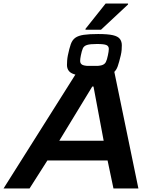

<svg xmlns="http://www.w3.org/2000/svg" viewBox="-52 -1058 797 1078"><path d="M-32 0 402 -688H583L725 0H585L552 -157H214L114 0ZM281 -268H530L473 -572H466ZM461 -631Q408 -631 378 -637.5Q348 -644 336 -658Q324 -672 324 -693Q324 -704 325 -718Q326 -732 329 -747Q337 -786 345.5 -810Q354 -834 371 -846Q388 -858 418.5 -862.5Q449 -867 499 -867Q553 -867 581.5 -860.5Q610 -854 621 -839.5Q632 -825 632 -804Q632 -792 631 -778Q630 -764 626 -747Q617 -709 609 -686Q601 -663 586 -651Q571 -639 541.5 -635Q512 -631 461 -631ZM466 -687Q504 -687 520 -692Q536 -697 542.5 -710Q549 -723 554 -748Q556 -758 557.5 -767Q559 -776 559 -783Q559 -799 545.5 -805Q532 -811 492 -811Q454 -811 436.5 -805.5Q419 -800 413 -786Q407 -772 402 -747Q400 -737 399 -729.5Q398 -722 398 -716Q398 -700 411.5 -693.5Q425 -687 466 -687ZM428 -891V-896L541 -1038H667V-1033L515 -891Z"/></svg>

Font: Saira Expanded SemiBold
Style: Italic
Weight: 600
Width: 7
Italic angle: -12°
Designer: Hector Gatti with collaboration of the Omnibus-Type team
Foundry: Omnibus-Type
Version: Version 1.101